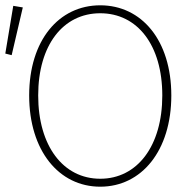

<svg xmlns="http://www.w3.org/2000/svg" viewBox="-44 -692 722 724"><path d="M334 12C490 12 602 -124 602 -332C602 -540 490 -672 334 -672C178 -672 66 -540 66 -332C66 -124 178 12 334 12ZM334 -18C194 -18 100 -142 100 -332C100 -522 194 -642 334 -642C474 -642 568 -522 568 -332C568 -142 474 -18 334 -18ZM0 -484 42 -664 6 -670 -24 -490Z"/></svg>

Font: Source Sans Pro ExtraLight
Style: Regular
Weight: 200
Designer: Paul D. Hunt
Foundry: Adobe Systems Incorporated
Version: Version 3.006;hotconv 1.0.111;makeotfexe 2.5.65597